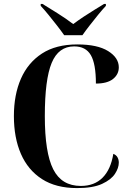

<svg xmlns="http://www.w3.org/2000/svg" viewBox="-20 -951 665 981"><path d="M374 10Q266 10 194.5 -36Q123 -82 87 -164.5Q51 -247 51 -358Q51 -467 87 -549Q123 -631 194.5 -677.5Q266 -724 375 -724Q478 -724 532.5 -690Q587 -656 587 -607Q587 -571 557.5 -547.5Q528 -524 470 -524Q470 -625 444 -669.5Q418 -714 359 -714Q279 -714 244 -629.5Q209 -545 209 -358Q209 -171 252 -86Q295 -1 393 -1Q462 -1 504 -43Q546 -85 559 -165Q574 -159 580.5 -147Q587 -135 587 -120Q587 -93 567.5 -63Q548 -33 501.5 -11.5Q455 10 374 10ZM308 -771Q292 -794 270.5 -821.5Q249 -849 227.5 -875.5Q206 -902 188 -921V-931H197Q228 -912 273.5 -883.5Q319 -855 354 -828Q378 -846 406.5 -865Q435 -884 463 -901Q491 -918 512 -931H521V-921Q503 -902 481.5 -875.5Q460 -849 438.5 -821.5Q417 -794 401 -771Z"/></svg>

Font: Noto Serif Display SemiCondensed
Style: Bold
Weight: 700
Width: 4
Designer: Monotype Design Team
Foundry: Monotype Imaging Inc.
Version: Version 2.009